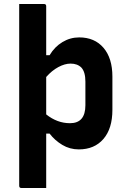

<svg xmlns="http://www.w3.org/2000/svg" viewBox="-20 -737 640 960"><path d="M376 -550Q453 -550 497.5 -498Q542 -446 542 -354V-188Q542 -94 497 -42Q452 10 374 10Q329 10 291.5 -12.5Q254 -35 228 -69H211V203H87Q76 203 76 192V-717H200Q211 -717 211 -706V-461H228Q253 -503 292 -526.5Q331 -550 376 -550ZM333 -419Q304 -419 271.5 -401.5Q239 -384 211 -352V-165Q266 -121 330 -121Q407 -121 407 -211V-329Q407 -377 387 -399Q367 -419 333 -419Z"/></svg>

Font: Recursive Sn Lnr St
Style: Bold
Weight: 700
Version: Version 1.079;hotconv 1.0.112;makeotfexe 2.5.65598; ttfautoh